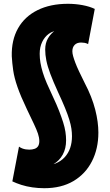

<svg xmlns="http://www.w3.org/2000/svg" viewBox="-20 -770 580 1011"><path d="M213 221Q181 221 150 216.5Q119 212 92.5 203.5Q66 195 45 185L80 2Q88 8 97 11.5Q106 15 115.5 16.5Q125 18 134 18Q150 18 162.5 13.5Q175 9 181 -1Q187 -11 187 -27Q187 -45 180 -66Q173 -87 158.5 -117.5Q144 -148 122 -194Q89 -263 72 -312Q55 -361 49.5 -399.5Q44 -438 42 -474Q40 -559 75 -621Q110 -683 177.5 -716.5Q245 -750 338 -750Q377 -750 414.5 -743Q452 -736 479 -723L444 -538Q434 -543 425 -544.5Q416 -546 407 -546Q385 -546 373 -533.5Q361 -521 361 -500Q361 -489 365 -474.5Q369 -460 376.5 -440Q384 -420 396.5 -393.5Q409 -367 426 -333Q445 -297 459 -261.5Q473 -226 481.5 -192.5Q490 -159 494 -129Q498 -99 498 -72Q498 13 464 79.5Q430 146 366.5 183.5Q303 221 213 221ZM208 102Q245 102 273 90.5Q301 79 320.5 58Q340 37 349.5 9Q359 -19 359 -53Q359 -72 356 -92.5Q353 -113 345 -139.5Q337 -166 322.5 -201.5Q308 -237 286 -284Q260 -341 245 -381Q230 -421 224 -451.5Q218 -482 218 -509Q218 -543 232.5 -568Q247 -593 269.5 -608.5Q292 -624 315 -628L341 -588Q328 -600 315.5 -604Q303 -608 286 -608Q259 -608 237 -592Q215 -576 202 -549Q189 -522 189 -487Q189 -463 193 -439.5Q197 -416 205 -389.5Q213 -363 226.5 -331.5Q240 -300 259 -260Q278 -220 291 -186.5Q304 -153 312.5 -126Q321 -99 324.5 -76Q328 -53 328 -31Q328 12 310.5 44Q293 76 261.5 94.5Q230 113 190 114L145 86Q162 94 178 98Q194 102 208 102Z"/></svg>

Font: Georama SemiCondensed Black
Style: Regular
Weight: 900
Width: 4
Designer: Jean-Baptiste Levee
Foundry: Production Type
Version: Version 1.001